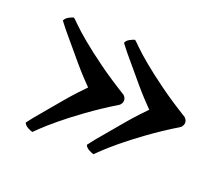

<svg xmlns="http://www.w3.org/2000/svg" viewBox="-70 -524 642 552"><g transform="rotate(20 250.5 -248.0)"><path d="M366 -248Q357 -239 343.5 -224.5Q330 -210 315.5 -193Q301 -176 286.5 -158.5Q272 -141 260 -127Q248 -113 240.5 -103Q233 -93 232 -92Q235 -84 244.5 -79Q254 -74 259 -73Q261 -75 275.5 -89Q290 -103 316.5 -125Q343 -147 381.5 -175Q420 -203 469 -233Q476 -240 476 -248Q476 -256 469 -263Q420 -293 381.5 -321Q343 -349 316.5 -371Q290 -393 275.5 -407.5Q261 -422 259 -423Q254 -422 244.5 -417Q235 -412 232 -404Q233 -403 240.5 -393Q248 -383 260 -369Q272 -355 286.5 -337.5Q301 -320 315.5 -303Q330 -286 343.5 -271.5Q357 -257 366 -248ZM179 -248Q170 -239 156.5 -224.5Q143 -210 128.5 -193Q114 -176 99.5 -158.5Q85 -141 73 -127Q61 -113 53.5 -103Q46 -93 45 -92Q48 -84 57.5 -79Q67 -74 72 -73Q74 -75 88.5 -89Q103 -103 129.5 -125Q156 -147 194.5 -175Q233 -203 282 -233Q289 -240 289 -248Q289 -256 282 -263Q233 -293 194.5 -321Q156 -349 129.5 -371Q103 -393 88.5 -407.5Q74 -422 72 -423Q67 -422 57.5 -417Q48 -412 45 -404Q46 -403 53.5 -393Q61 -383 73 -369Q85 -355 99.5 -337.5Q114 -320 128.5 -303Q143 -286 156.5 -271.5Q170 -257 179 -248Z"/></g></svg>

Font: Vermiglione
Style: Bold
Weight: 700
Version: Version 1.000